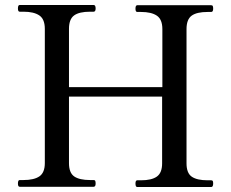

<svg xmlns="http://www.w3.org/2000/svg" viewBox="-20 -751 927 771"><path d="M828 -27Q833 -27 834.5 -24Q836 -21 836 -14Q836 0 828 0H531Q524 0 524 -14Q524 -27 531 -27H546Q589 -27 610 -42Q631 -57 631 -95V-363H257V-96Q257 -57 278 -42.5Q299 -28 342 -28H356Q361 -28 362.5 -24.5Q364 -21 364 -14Q364 -1 356 -1H59Q52 -1 52 -14Q52 -28 59 -28H74Q117 -28 138.5 -43Q160 -58 160 -96V-635Q160 -674 138 -689Q116 -704 74 -704H59Q52 -704 52 -717Q52 -731 59 -731H356Q364 -731 364 -717Q364 -704 356 -704H342Q298 -704 277.5 -689Q257 -674 257 -635V-401H632V-634Q632 -673 610 -688Q588 -703 546 -703H531Q524 -703 524 -716Q524 -730 531 -730H828Q833 -730 834.5 -726.5Q836 -723 836 -716Q836 -703 828 -703H814Q770 -703 749.5 -688Q729 -673 729 -634V-95Q729 -56 750 -41.5Q771 -27 814 -27Z"/></svg>

Font: Shippori Mincho Medium
Style: Regular
Weight: 500
Designer: FONTDASU
Foundry: FONTDASU / Google Inc. / but / Adobe
Version: Version 3.110; ttfautohint (v1.8.3)